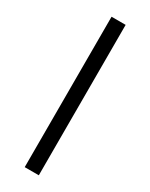

<svg xmlns="http://www.w3.org/2000/svg" viewBox="-208 -771 689 880"><g transform="rotate(30 136.5 -331.0)"><path d="M99.3 67V-729H173.9V67Z"/></g></svg>

Font: Mona Sans ExtraLight
Style: Regular
Weight: 200
Designer: Deni Anggara
Foundry: GitHub
Version: Version 2.000